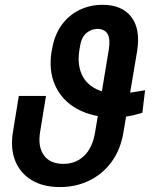

<svg xmlns="http://www.w3.org/2000/svg" viewBox="-20 -757 642 787"><path d="M574.7 -387.2 563.5 -294.9Q540.5 -287.6 520.8 -283.4Q501 -279.3 483.4 -277.6Q465.8 -275.9 448.7 -275.4Q359.4 -275.9 297.1 -310.1Q234.9 -344.2 206.8 -405.3Q178.7 -466.3 191.4 -545.9L193.8 -556.6Q203.1 -613.3 232.2 -653.8Q261.2 -694.3 304.9 -715.8Q348.6 -737.3 400.4 -737.3Q480 -737.3 518.3 -687.5Q556.6 -637.7 542 -546.9L486.3 -216.8Q475.1 -145.5 438.2 -94.7Q401.4 -43.9 346.4 -17.1Q291.5 9.8 225.6 9.8Q156.7 9.8 109.6 -18.8Q62.5 -47.4 42.2 -98.4Q22 -149.4 33.2 -216.8L57.1 -363.8H168.5L144.5 -216.8Q134.3 -156.2 159.9 -120.6Q185.5 -85 240.2 -85.4Q290 -85 325 -118.4Q359.9 -151.9 370.1 -216.8L425.8 -552.7Q433.1 -597.7 420.9 -617.9Q408.7 -638.2 379.4 -638.7Q353 -638.2 332.8 -620.4Q312.5 -602.5 306.6 -559.6L304.7 -546.9Q297.4 -497.1 312.7 -457.8Q328.1 -418.5 366.5 -396.2Q404.8 -374 465.3 -373.5Q477.5 -373.5 488.5 -374.5Q499.5 -375.5 511.5 -377Q523.4 -378.4 538.6 -381.1Q553.7 -383.8 574.7 -387.2Z"/></svg>

Font: Inter Tight Medium
Style: Italic
Weight: 500
Italic angle: -9.39999°
Designer: Rasmus Andersson
Foundry: rsms
Version: Version 3.004